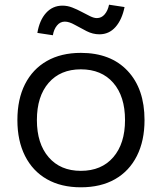

<svg xmlns="http://www.w3.org/2000/svg" viewBox="-20 -785 690 817"><path d="M324 12Q240 12 179.5 -22.5Q119 -57 86.5 -121.5Q54 -186 54 -274Q54 -363 86.5 -427Q119 -491 179.5 -525.5Q240 -560 324 -560Q451 -560 523 -483.5Q595 -407 595 -274Q595 -186 562.5 -121.5Q530 -57 469.5 -22.5Q409 12 324 12ZM324 -58Q412 -58 462 -116Q512 -174 512 -274Q512 -375 462 -432.5Q412 -490 324 -490Q237 -490 187 -432.5Q137 -375 137 -274Q137 -174 187 -116Q237 -58 324 -58ZM205 -635 139 -645Q148 -699 176 -730Q204 -761 246 -761Q267 -761 287.5 -753Q308 -745 327.5 -734.5Q347 -724 363.5 -716Q380 -708 392 -708Q412 -708 425.5 -724Q439 -740 444 -765L510 -755Q499 -701 471.5 -670Q444 -639 403 -639Q375 -639 348.5 -652.5Q322 -666 298 -679.5Q274 -693 256 -693Q236 -693 222.5 -676.5Q209 -660 205 -635Z"/></svg>

Font: Azeret Mono Thin Light
Style: Regular
Weight: 300
Version: Version 1.002